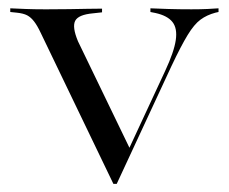

<svg xmlns="http://www.w3.org/2000/svg" viewBox="-20 -433 553 464"><path d="M254 11.3 78.2 -354Q70.2 -371 62.5 -381Q54.8 -391.1 45.6 -396Q36.3 -400.8 20.2 -402.4L4.8 -404V-412.9Q21.8 -412.1 42.3 -411.3Q62.9 -410.5 86.3 -410.5H91.9H96Q123.4 -410.5 147.6 -410.9Q171.8 -411.3 191.5 -411.7Q211.3 -412.1 226.6 -412.1V-403.2L204.8 -400.8Q169.4 -397.6 161.7 -382.7Q154 -367.7 168.5 -333.1L295.2 -71L287.1 -63.7L379 -261.3Q400.8 -308.1 404.8 -336.3Q408.9 -364.5 396.8 -379.8Q384.7 -395.2 355.6 -401.6L343.5 -404V-412.9Q360.5 -412.1 386.3 -411.3Q412.1 -410.5 442.7 -410.5Q465.3 -410.5 481.5 -411.3Q497.6 -412.1 508.1 -412.9V-404L500.8 -402.4Q479.8 -396.8 464.5 -385.5Q449.2 -374.2 433.5 -348.4Q417.7 -322.6 394.4 -273.4L262.1 11.3Z"/></svg>

Font: Playfair 144pt SemiExpanded Light
Style: Regular
Weight: 300
Width: 6
Designer: Claus Eggers Sørensen
Foundry: Claus Eggers Sørensen
Version: Version 2.203